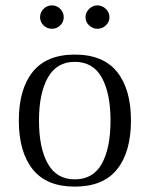

<svg xmlns="http://www.w3.org/2000/svg" viewBox="-20 -682 556 714"><path d="M258 12Q153 12 101.5 -52.5Q50 -117 50 -234Q50 -350 101.5 -414.5Q153 -479 258 -479Q364 -479 415.5 -414.5Q467 -350 467 -234Q467 -117 415.5 -52.5Q364 12 258 12ZM258 -15Q326 -15 358.5 -73Q391 -131 391 -234Q391 -335 358.5 -393.5Q326 -452 258 -452Q191 -452 158 -393.5Q125 -335 125 -234Q125 -131 158 -73Q191 -15 258 -15ZM342 -575Q325 -575 311.5 -587.5Q298 -600 298 -618Q298 -636 311.5 -649Q325 -662 342 -662Q360 -662 373.5 -649Q387 -636 387 -618Q387 -600 373.5 -587.5Q360 -575 342 -575ZM173 -575Q155 -575 142 -587.5Q129 -600 129 -618Q129 -636 142 -649Q155 -662 173 -662Q191 -662 204 -649Q217 -636 217 -618Q217 -600 204 -587.5Q191 -575 173 -575Z"/></svg>

Font: Frank Ruhl Libre Light
Style: Regular
Weight: 300
Designer: Yanek Iontef
Foundry: Fontef
Version: Version 6.003;gftools[0.9.30]